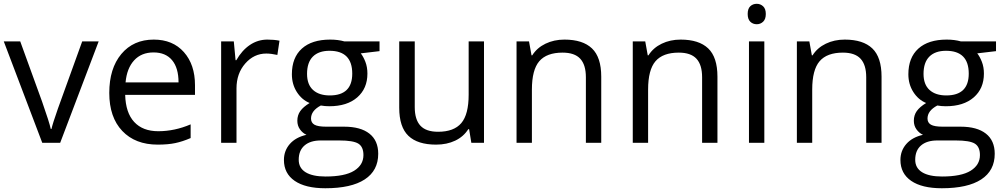

<svg xmlns="http://www.w3.org/2000/svg" viewBox="-20 -754 5304 1014"><path d="M203.1 0 0 -535.2H86.9L202.1 -217.8Q241.2 -106.4 248 -73.2H252Q257.3 -99.1 285.9 -180.4Q314.5 -261.7 414.1 -535.2H501L297.9 0Z M813 9.8Q694.3 9.8 625.7 -62.5Q557.1 -134.8 557.1 -263.2Q557.1 -392.6 620.8 -468.8Q684.6 -544.9 792 -544.9Q892.6 -544.9 951.2 -478.8Q1009.8 -412.6 1009.8 -304.2V-252.9H641.1Q643.6 -158.7 688.7 -109.9Q733.9 -61 815.9 -61Q902.3 -61 986.8 -97.2V-24.9Q943.8 -6.3 905.5 1.7Q867.2 9.8 813 9.8ZM791 -477.1Q726.6 -477.1 688.2 -435.1Q649.9 -393.1 643.1 -318.8H922.9Q922.9 -395.5 888.7 -436.3Q854.5 -477.1 791 -477.1Z M1392.1 -544.9Q1427.7 -544.9 1456.1 -539.1L1444.8 -463.9Q1411.6 -471.2 1386.2 -471.2Q1321.3 -471.2 1275.1 -418.5Q1229 -365.7 1229 -287.1V0H1147.9V-535.2H1214.8L1224.1 -436H1228Q1257.8 -488.3 1299.8 -516.6Q1341.8 -544.9 1392.1 -544.9Z M1984.4 -535.2V-483.9L1885.3 -472.2Q1898.9 -455.1 1909.7 -427.5Q1920.4 -399.9 1920.4 -365.2Q1920.4 -286.6 1866.7 -239.7Q1813 -192.9 1719.2 -192.9Q1695.3 -192.9 1674.3 -196.8Q1622.6 -169.4 1622.6 -127.9Q1622.6 -106 1640.6 -95.5Q1658.7 -85 1702.6 -85H1797.4Q1884.3 -85 1930.9 -48.3Q1977.5 -11.7 1977.5 58.1Q1977.5 147 1906.2 193.6Q1835 240.2 1698.2 240.2Q1593.3 240.2 1536.4 201.2Q1479.5 162.1 1479.5 90.8Q1479.5 42 1510.7 6.3Q1542 -29.3 1598.6 -42Q1578.1 -51.3 1564.2 -70.8Q1550.3 -90.3 1550.3 -116.2Q1550.3 -145.5 1565.9 -167.5Q1581.5 -189.5 1615.2 -210Q1573.7 -227.1 1547.6 -268.1Q1521.5 -309.1 1521.5 -361.8Q1521.5 -449.7 1574.2 -497.3Q1627 -544.9 1723.6 -544.9Q1765.6 -544.9 1799.3 -535.2ZM1557.6 89.8Q1557.6 133.3 1594.2 155.8Q1630.9 178.2 1699.2 178.2Q1801.3 178.2 1850.3 147.7Q1899.4 117.2 1899.4 64.9Q1899.4 21.5 1872.6 4.6Q1845.7 -12.2 1771.5 -12.2H1674.3Q1619.1 -12.2 1588.4 14.2Q1557.6 40.5 1557.6 89.8ZM1601.6 -363.8Q1601.6 -307.6 1633.3 -278.8Q1665 -250 1721.7 -250Q1840.3 -250 1840.3 -365.2Q1840.3 -485.8 1720.2 -485.8Q1663.1 -485.8 1632.3 -455.1Q1601.6 -424.3 1601.6 -363.8Z M2170.4 -535.2V-188Q2170.4 -122.6 2200.2 -90.3Q2230 -58.1 2293.5 -58.1Q2377.4 -58.1 2416.3 -104Q2455.1 -149.9 2455.1 -253.9V-535.2H2536.1V0H2469.2L2457.5 -71.8H2453.1Q2428.2 -32.2 2384 -11.2Q2339.8 9.8 2283.2 9.8Q2185.5 9.8 2137 -36.6Q2088.4 -83 2088.4 -185.1V-535.2Z M3074.2 0V-346.2Q3074.2 -411.6 3044.4 -443.8Q3014.6 -476.1 2951.2 -476.1Q2867.2 -476.1 2828.1 -430.7Q2789.1 -385.3 2789.1 -280.8V0H2708V-535.2H2773.9L2787.1 -461.9H2791Q2815.9 -501.5 2860.8 -523.2Q2905.8 -544.9 2960.9 -544.9Q3057.6 -544.9 3106.4 -498.3Q3155.3 -451.7 3155.3 -349.1V0Z M3688 0V-346.2Q3688 -411.6 3658.2 -443.8Q3628.4 -476.1 3564.9 -476.1Q3481 -476.1 3441.9 -430.7Q3402.8 -385.3 3402.8 -280.8V0H3321.8V-535.2H3387.7L3400.9 -461.9H3404.8Q3429.7 -501.5 3474.6 -523.2Q3519.5 -544.9 3574.7 -544.9Q3671.4 -544.9 3720.2 -498.3Q3769 -451.7 3769 -349.1V0Z M4016.6 0H3935.5V-535.2H4016.6ZM3928.7 -680.2Q3928.7 -708 3942.4 -720.9Q3956.1 -733.9 3976.6 -733.9Q3996.1 -733.9 4010.3 -720.7Q4024.4 -707.5 4024.4 -680.2Q4024.4 -652.8 4010.3 -639.4Q3996.1 -626 3976.6 -626Q3956.1 -626 3942.4 -639.4Q3928.7 -652.8 3928.7 -680.2Z M4554.7 0V-346.2Q4554.7 -411.6 4524.9 -443.8Q4495.1 -476.1 4431.6 -476.1Q4347.7 -476.1 4308.6 -430.7Q4269.5 -385.3 4269.5 -280.8V0H4188.5V-535.2H4254.4L4267.6 -461.9H4271.5Q4296.4 -501.5 4341.3 -523.2Q4386.2 -544.9 4441.4 -544.9Q4538.1 -544.9 4586.9 -498.3Q4635.7 -451.7 4635.7 -349.1V0Z M5240.2 -535.2V-483.9L5141.1 -472.2Q5154.8 -455.1 5165.5 -427.5Q5176.3 -399.9 5176.3 -365.2Q5176.3 -286.6 5122.6 -239.7Q5068.8 -192.9 4975.1 -192.9Q4951.2 -192.9 4930.2 -196.8Q4878.4 -169.4 4878.4 -127.9Q4878.4 -106 4896.5 -95.5Q4914.6 -85 4958.5 -85H5053.2Q5140.1 -85 5186.8 -48.3Q5233.4 -11.7 5233.4 58.1Q5233.4 147 5162.1 193.6Q5090.8 240.2 4954.1 240.2Q4849.1 240.2 4792.2 201.2Q4735.4 162.1 4735.4 90.8Q4735.4 42 4766.6 6.3Q4797.9 -29.3 4854.5 -42Q4834 -51.3 4820.1 -70.8Q4806.2 -90.3 4806.2 -116.2Q4806.2 -145.5 4821.8 -167.5Q4837.4 -189.5 4871.1 -210Q4829.6 -227.1 4803.5 -268.1Q4777.3 -309.1 4777.3 -361.8Q4777.3 -449.7 4830.1 -497.3Q4882.8 -544.9 4979.5 -544.9Q5021.5 -544.9 5055.2 -535.2ZM4813.5 89.8Q4813.5 133.3 4850.1 155.8Q4886.7 178.2 4955.1 178.2Q5057.1 178.2 5106.2 147.7Q5155.3 117.2 5155.3 64.9Q5155.3 21.5 5128.4 4.6Q5101.6 -12.2 5027.3 -12.2H4930.2Q4875 -12.2 4844.2 14.2Q4813.5 40.5 4813.5 89.8ZM4857.4 -363.8Q4857.4 -307.6 4889.2 -278.8Q4920.9 -250 4977.5 -250Q5096.2 -250 5096.2 -365.2Q5096.2 -485.8 4976.1 -485.8Q4918.9 -485.8 4888.2 -455.1Q4857.4 -424.3 4857.4 -363.8Z"/></svg>

Font: f0_4961  
Style: Regular
Weight: 400
Foundry: Ascender Corporation
Version: Version 1.10